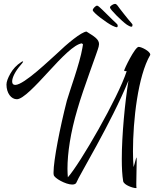

<svg xmlns="http://www.w3.org/2000/svg" viewBox="-20 -934 786 979"><path d="M648 -798C649 -798 650 -798 651 -798C654 -798 655 -800 655 -804C656 -805 656 -806 656 -807C656 -809 653 -814 648 -819C639 -828 583 -899 579 -906C575 -911 571 -914 568 -914C567 -914 566 -914 565 -914C559 -914 541 -904 541 -897C541 -897 541 -896 541 -896C541 -896 541 -895 541 -895C541 -886 602 -825 627 -808C635 -803 642 -799 648 -798ZM575 -795C578 -795 580 -797 580 -802C580 -803 580 -803 580 -804C580 -808 577 -812 571 -817C559 -827 494 -893 488 -897C483 -902 478 -905 475 -905C475 -905 474 -905 474 -905C468 -905 453 -890 453 -883C453 -883 453 -882 453 -882C453 -870 526 -816 553 -803C564 -798 571 -795 575 -795ZM672 25C675 25 676 25 676 24C675 21 675 12 675 1C675 -32 677 -90 677 -115C677 -126 676 -131 675 -131C674 -131 668 -102 661 -82C659 -106 658 -133 658 -163C658 -319 683 -546 746 -654V-656C746 -672 702 -695 687 -695C668 -695 613 -581 613 -574C613 -572 617 -571 626 -571C582 -435 388 -99 326 -30C325 -43 324 -58 324 -73C324 -152 339 -257 375 -378C405 -483 480 -679 483 -696C484 -701 485 -706 485 -709C485 -734 461 -748 421 -773C395 -771 325 -714 266 -657C239 -634 103 -501 58 -501C47 -501 42 -507 42 -519C42 -538 57 -570 86 -603C94 -612 98 -618 98 -620C98 -621 97 -621 96 -621C95 -621 92 -620 89 -618C64 -602 46 -582 33 -559C20 -536 13 -517 13 -503C13 -459 37 -428 66 -428C97 -428 161 -496 227 -568C293 -640 359 -709 398 -713C401 -708 403 -710 403 -707C403 -707 402 -701 400 -689C387 -611 334 -467 321 -421C286 -285 253 -116 253 -55C253 -50 253 -45 254 -42C256 -26 315 7 348 7C361 7 368 3 371 -6C378 -29 549 -311 635 -523C617 -412 601 -244 601 -123C601 -79 603 -41 608 -10C612 10 659 25 672 25Z"/></svg>

Font: Comforter
Style: Regular
Weight: 400
Designer: Robert E. Leuschke
Foundry: Robert E. Leuschke
Version: Version 1.013; ttfautohint (v1.8.3)